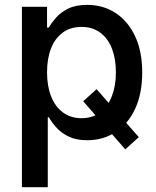

<svg xmlns="http://www.w3.org/2000/svg" viewBox="-20 -567 644 791"><path d="M377.9 -199.7 551.8 -2 496.1 48.3 322.8 -149.9ZM70.3 204.1V-539.1H173.8V-453.6H181.2Q192.4 -473.1 211.2 -494.6Q230 -516.1 261 -531.5Q292 -546.9 338.9 -546.9Q405.3 -546.9 456.3 -513.4Q507.3 -480 536.6 -417.7Q565.9 -355.5 565.9 -268.6Q565.9 -182.1 537.1 -119.6Q508.3 -57.1 457 -23.2Q405.8 10.7 338.9 10.7Q293.5 10.7 262.5 -4.6Q231.4 -20 212.2 -41.7Q192.9 -63.5 181.6 -83.5H176.8V204.1ZM315.9 -80.1Q361.8 -80.1 393.3 -104.5Q424.8 -128.9 441.2 -171.6Q457.5 -214.4 457.5 -269Q457.5 -324.2 441.4 -366.2Q425.3 -408.2 393.6 -432.1Q361.8 -456.1 315.9 -456.1Q270 -456.1 238.3 -432.6Q206.5 -409.2 190.2 -367.4Q173.8 -325.7 173.8 -269Q173.8 -212.9 190.4 -170.4Q207 -127.9 239 -104Q271 -80.1 315.9 -80.1Z"/></svg>

Font: Inter 18pt Medium
Style: Regular
Weight: 500
Designer: Rasmus Andersson
Foundry: rsms
Version: Version 4.001;git-66647c0bb